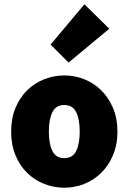

<svg xmlns="http://www.w3.org/2000/svg" viewBox="-20 -864 600 896"><path d="M300 -572 216 -656 374 -844 490 -730ZM280 12Q232 12 187 -5.5Q142 -23 107.5 -56.5Q73 -90 52.5 -139Q32 -188 32 -250Q32 -312 52.5 -361Q73 -410 107.5 -443.5Q142 -477 187 -494.5Q232 -512 280 -512Q328 -512 372.5 -494.5Q417 -477 451.5 -443.5Q486 -410 507 -361Q528 -312 528 -250Q528 -188 507 -139Q486 -90 451.5 -56.5Q417 -23 372.5 -5.5Q328 12 280 12ZM280 -126Q319 -126 335.5 -159.5Q352 -193 352 -250Q352 -307 335.5 -340.5Q319 -374 280 -374Q241 -374 224.5 -340.5Q208 -307 208 -250Q208 -193 224.5 -159.5Q241 -126 280 -126Z"/></svg>

Font: TypoPRO Source Sans Pro
Style: Regular
Weight: 900
Designer: Paul D. Hunt
Foundry: Adobe Systems Incorporated
Version: Version 2.020;PS 2.000;hotconv 1.0.86;makeotf.lib2.5.63406